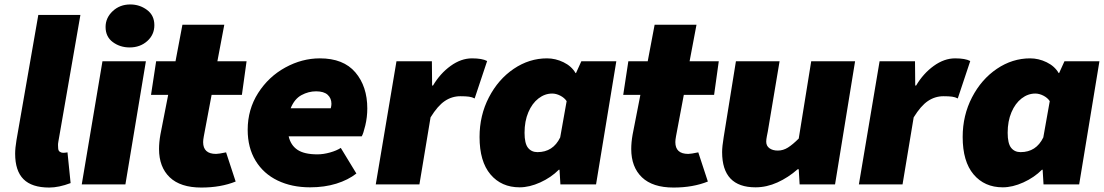

<svg xmlns="http://www.w3.org/2000/svg" viewBox="-20 -828 4956 862"><path d="M48 -138Q48 -163 54 -199L152 -761H341L242 -192Q240 -181 240.5 -175.5Q241 -170 241 -165Q241 -152 248 -147Q255 -142 263 -142Q273 -142 283 -144L297 -6Q244 14 201 14Q123 14 85.5 -23.5Q48 -61 48 -138Z M440 -553H635L543 0H347ZM454 -707Q454 -748 486 -778Q518 -808 565 -808Q607 -808 640 -783.5Q673 -759 673 -715Q673 -672 641 -643.5Q609 -615 562 -615Q519 -615 486.5 -639Q454 -663 454 -707Z M694 -159Q694 -189 700 -223L735 -402H658L681 -553H768L799 -717H987L956 -553H1087L1066 -402H930L895 -216Q892 -200 892 -190Q892 -137 950 -137Q962 -137 995 -144L1038 -13Q971 14 884 14Q790 14 742 -32Q694 -78 694 -159Z M1092 -245Q1092 -337 1139 -410.5Q1186 -484 1261 -525Q1336 -566 1416 -566Q1522 -566 1575.5 -503Q1629 -440 1629 -341Q1629 -302 1620 -264.5Q1611 -227 1604 -216H1276Q1285 -176 1315.5 -155.5Q1346 -135 1405 -135Q1432 -135 1462 -143.5Q1492 -152 1510 -164L1580 -49Q1543 -20 1490 -3.5Q1437 13 1372 13Q1290 13 1226.5 -17.5Q1163 -48 1127.5 -106.5Q1092 -165 1092 -245ZM1465 -342Q1468 -353 1468 -362Q1468 -387 1451 -402.5Q1434 -418 1399 -418Q1365 -418 1333.5 -401Q1302 -384 1285 -342Z M1760 -553H1919L1920 -444H1924Q1956 -498 2003 -532Q2050 -566 2099 -566Q2145 -566 2167 -554L2111 -386Q2100 -392 2085.5 -394Q2071 -396 2047 -396Q2009 -396 1977 -374.5Q1945 -353 1913 -301L1863 0H1667Z M2133 -213Q2133 -310 2175 -391Q2217 -472 2286.5 -519Q2356 -566 2436 -566Q2474 -566 2510 -548.5Q2546 -531 2564 -500H2566L2590 -553H2747L2656 0H2496L2492 -66H2489Q2454 -31 2405.5 -9Q2357 13 2313 13Q2231 13 2182 -45Q2133 -103 2133 -213ZM2495 -211 2524 -374Q2514 -389 2495.5 -398.5Q2477 -408 2459 -408Q2426 -408 2397.5 -386Q2369 -364 2352 -324Q2335 -284 2335 -232Q2335 -184 2350.5 -164.5Q2366 -145 2393 -145Q2463 -145 2495 -211Z M2814 -159Q2814 -189 2820 -223L2855 -402H2778L2801 -553H2888L2919 -717H3107L3076 -553H3207L3186 -402H3050L3015 -216Q3012 -200 3012 -190Q3012 -137 3070 -137Q3082 -137 3115 -144L3158 -13Q3091 14 3004 14Q2910 14 2862 -32Q2814 -78 2814 -159Z M3222 -145Q3222 -170 3229 -212L3284 -553H3480L3427 -237Q3427 -237 3423 -217Q3420 -202 3420 -192Q3420 -173 3434.5 -162.5Q3449 -152 3472 -152Q3496 -152 3517.5 -165.5Q3539 -179 3566 -206L3622 -553H3819L3729 0H3570L3566 -68H3561Q3519 -31 3470.5 -9Q3422 13 3372 13Q3222 13 3222 -145Z M3929 -553H4088L4089 -444H4093Q4125 -498 4172 -532Q4219 -566 4268 -566Q4314 -566 4336 -554L4280 -386Q4269 -392 4254.5 -394Q4240 -396 4216 -396Q4178 -396 4146 -374.5Q4114 -353 4082 -301L4032 0H3836Z M4302 -213Q4302 -310 4344 -391Q4386 -472 4455.5 -519Q4525 -566 4605 -566Q4643 -566 4679 -548.5Q4715 -531 4733 -500H4735L4759 -553H4916L4825 0H4665L4661 -66H4658Q4623 -31 4574.5 -9Q4526 13 4482 13Q4400 13 4351 -45Q4302 -103 4302 -213ZM4664 -211 4693 -374Q4683 -389 4664.5 -398.5Q4646 -408 4628 -408Q4595 -408 4566.5 -386Q4538 -364 4521 -324Q4504 -284 4504 -232Q4504 -184 4519.5 -164.5Q4535 -145 4562 -145Q4632 -145 4664 -211Z"/></svg>

Font: Nebula Sans Black
Style: Regular
Weight: 900
Italic angle: -9°
Designer: Paul D. Hunt for Adobe (as Source Sans)
Foundry: Nebula Entertainment & Broadcasting LLC
Version: Version 1.010